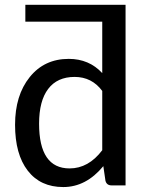

<svg xmlns="http://www.w3.org/2000/svg" viewBox="-20 -757 601 784"><path d="M139.6 -252Q139.6 -69.3 264.2 -69.3Q341.3 -69.3 397.5 -143.6V-385.7Q355 -442.9 284.7 -442.9Q213.9 -442.9 176.8 -394Q139.6 -345.2 139.6 -252ZM260.7 -516.6Q343.8 -516.6 397.5 -458.5V-668.5H83.5V-737.3H492.7V0H435.5Q415.5 0 410.6 -19L401.9 -78.6Q331.5 6.8 238.3 6.8Q145 6.8 93.3 -60.1Q41.5 -127 41.5 -247.6Q41.5 -367.7 101.3 -442.1Q161.1 -516.6 260.7 -516.6Z"/></svg>

Font: Lato-Medium
Style: Regular
Weight: 500
Designer: Lukasz Dziedzic
Foundry: tyPoland Lukasz Dziedzic
Version: Version 2.006; 2014-01-15